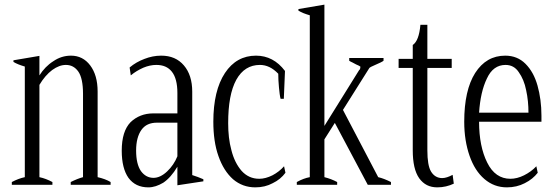

<svg xmlns="http://www.w3.org/2000/svg" viewBox="-20 -797 2374 828"><path d="M457 -12C442 -21 423 -28 401 -33C401 -33 401 -402 401 -402C401 -450 390 -487 369 -515C348 -543 320 -557 286 -557C259 -557 233 -549 210 -533C186 -518 166 -497 150 -472C150 -472 150 -556 150 -556C150 -556 38 -537 38 -537C38 -537 38 -530 38 -530C51 -522 67 -516 87 -510C87 -510 87 -33 87 -33C68 -29 50 -22 31 -12C31 -12 31 0 31 0C31 0 206 0 206 0C206 0 206 -12 206 -12C187 -22 169 -29 150 -33C150 -33 150 -431 150 -431C166 -458 185 -480 205 -495C226 -510 245 -517 264 -517C286 -517 304 -508 318 -488C331 -469 338 -437 338 -393C338 -393 338 -33 338 -33C323 -29 305 -22 285 -12C285 -12 285 0 285 0C285 0 457 0 457 0C457 0 457 -12 457 -12Z M534 -30C554 -3 582 11 620 11C641 11 662 4 684 -9C705 -23 726 -46 745 -78C745 -78 745 2 745 2C745 2 857 -15 857 -15C857 -15 857 -24 857 -24C841 -31 825 -37 809 -42C809 -42 809 -402 809 -402C809 -449 797 -487 773 -515C749 -543 717 -557 675 -557C650 -557 626 -552 603 -543C579 -534 558 -522 539 -506C539 -506 544 -472 544 -472C561 -486 578 -496 598 -505C617 -513 636 -517 654 -517C683 -517 705 -508 721 -488C737 -468 745 -437 745 -396C745 -396 745 -308 745 -308C745 -308 641 -308 641 -308C602 -308 569 -295 543 -270C518 -244 505 -204 505 -147C505 -96 515 -57 534 -30ZM701 -58C681 -39 661 -30 642 -30C620 -30 602 -40 588 -59C574 -79 567 -109 567 -148C567 -186 575 -216 590 -237C605 -258 627 -268 657 -268C657 -268 745 -268 745 -268C745 -268 745 -123 745 -123C735 -98 720 -76 701 -58Z M985 -24C1012 -1 1044 11 1081 11C1109 11 1134 5 1156 -7C1179 -18 1197 -33 1211 -52C1211 -52 1205 -80 1205 -80C1191 -64 1174 -51 1155 -41C1135 -31 1116 -26 1098 -26C1067 -26 1042 -38 1022 -60C1002 -83 987 -113 978 -149C968 -185 964 -224 964 -266C964 -347 975 -409 999 -453C1023 -496 1057 -517 1101 -517C1129 -517 1155 -505 1180 -479C1180 -461 1181 -442 1183 -420C1185 -399 1187 -382 1190 -371C1190 -371 1204 -371 1204 -371C1204 -371 1209 -491 1209 -491C1176 -535 1134 -557 1084 -557C1028 -557 983 -532 950 -482C917 -432 900 -362 900 -272C900 -216 907 -166 922 -124C937 -81 958 -48 985 -24Z M1666 -12C1646 -22 1628 -29 1611 -33C1611 -33 1459 -323 1459 -323C1459 -323 1573 -504 1573 -504C1576 -507 1584 -511 1598 -517C1617 -525 1629 -531 1634 -535C1634 -535 1634 -547 1634 -547C1634 -547 1486 -547 1486 -547C1486 -547 1486 -535 1486 -535C1489 -533 1494 -530 1501 -527C1507 -524 1512 -521 1516 -519C1523 -516 1530 -513 1534 -510C1534 -507 1534 -504 1533 -501C1533 -499 1532 -497 1529 -495C1529 -495 1379 -254 1379 -254C1379 -254 1379 -777 1379 -777C1379 -777 1267 -758 1267 -758C1267 -758 1267 -751 1267 -751C1280 -743 1296 -737 1316 -731C1316 -731 1316 -33 1316 -33C1299 -30 1280 -23 1260 -12C1260 -12 1260 0 1260 0C1260 0 1434 0 1434 0C1434 0 1434 -12 1434 -12C1417 -21 1399 -28 1379 -33C1379 -33 1379 -196 1379 -196C1379 -196 1424 -267 1424 -267C1424 -267 1566 0 1566 0C1566 0 1666 0 1666 0C1666 0 1666 -12 1666 -12Z M1937 -5C1937 -5 1932 -43 1932 -43C1915 -34 1900 -29 1887 -29C1866 -29 1850 -39 1839 -57C1828 -75 1823 -106 1823 -149C1823 -149 1823 -504 1823 -504C1823 -504 1928 -504 1928 -504C1928 -504 1928 -543 1928 -543C1928 -543 1823 -543 1823 -543C1823 -543 1823 -690 1823 -690C1823 -690 1793 -690 1793 -690C1789 -644 1778 -615 1760 -603C1760 -603 1760 -543 1760 -543C1760 -543 1699 -543 1699 -543C1699 -543 1699 -504 1699 -504C1699 -504 1760 -504 1760 -504C1760 -504 1760 -149 1760 -149C1760 -95 1769 -55 1788 -28C1807 -2 1832 11 1866 11C1892 11 1916 5 1937 -5Z M2315 -272C2315 -272 2315 -298 2315 -298C2315 -345 2309 -389 2298 -428C2287 -467 2270 -498 2246 -522C2223 -545 2194 -557 2159 -557C2104 -557 2061 -532 2029 -482C1998 -433 1982 -363 1982 -272C1982 -217 1990 -168 2005 -125C2020 -82 2041 -49 2069 -25C2097 -1 2129 11 2166 11C2194 11 2220 5 2243 -7C2267 -19 2285 -34 2299 -52C2299 -52 2293 -80 2293 -80C2278 -64 2260 -51 2240 -41C2220 -31 2200 -26 2181 -26C2138 -26 2104 -49 2081 -96C2058 -142 2046 -201 2046 -272C2046 -272 2315 -272 2315 -272ZM2259 -311C2259 -311 2046 -311 2046 -311C2050 -371 2061 -420 2080 -459C2098 -498 2125 -517 2160 -517C2184 -517 2203 -507 2217 -486C2232 -465 2243 -439 2249 -408C2256 -376 2259 -344 2259 -311Z"/></svg>

Font: BUSH 25 TRIRONG 0515 A
Style: Regular
Weight: 400
Designer: Katatrad Team
Foundry: CadsonDemak